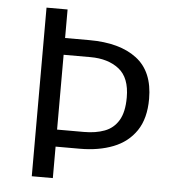

<svg xmlns="http://www.w3.org/2000/svg" viewBox="-51 -735 701 781"><g transform="rotate(5 300.0 -344.0)"><path d="M193.5 -688.5V-572H292.5Q417 -572 486.2 -519.2Q555.5 -466.5 555.5 -355Q555.5 -275 521.8 -225Q488 -175 428.8 -151.8Q369.5 -128.5 292 -128.5H193.5V0H107.5V-688.5ZM303 -503.5H193.5V-198H303.5Q351 -198 387.2 -211.5Q423.5 -225 444 -259Q464.5 -293 464.5 -353Q464.5 -433.5 419.8 -468.5Q375 -503.5 303 -503.5Z"/></g></svg>

Font: Fast_Mono
Style: Regular
Weight: 400
Monospace: yes
Designer: Carrois Corporate, Edenspiekermann AG, Nikita Prokopov
Foundry: Carrois Corporate, Edenspiekermann AG, Nikita Prokopov
Version: Version 5.002